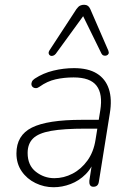

<svg xmlns="http://www.w3.org/2000/svg" viewBox="-20 -778 554 806"><path d="M205 8Q165 8 129 -9.5Q93 -27 71 -59Q49 -91 49 -134Q49 -210 114 -242.5Q179 -275 324 -275H405L399 -238H340Q247 -238 194 -228.5Q141 -219 118.5 -196.5Q96 -174 96 -136Q96 -84 130.5 -57Q165 -30 208 -30Q248 -30 284.5 -49Q321 -68 347 -104Q373 -140 381 -191L401 -315Q412 -383 385.5 -418Q359 -453 289 -453Q249 -453 213.5 -445Q178 -437 146 -414Q138 -408 130.5 -408Q123 -408 118 -412Q113 -416 112 -422Q111 -428 114 -435Q117 -442 126 -448Q161 -471 204 -481.5Q247 -492 291 -492Q350 -492 386.5 -469.5Q423 -447 437 -404.5Q451 -362 441 -302L395 -15Q392 6 372 6Q362 6 358 -1Q354 -8 355 -19L370 -116H380Q367 -74 339.5 -46.5Q312 -19 276.5 -5.5Q241 8 205 8ZM359 -740 435 -565Q438 -557 435.5 -552Q433 -547 427 -545Q421 -543 415 -545Q409 -547 406 -553L329 -710L214 -552Q209 -546 202.5 -544Q196 -542 191 -544.5Q186 -547 184.5 -553Q183 -559 188 -567L301 -740Q309 -751 316.5 -754.5Q324 -758 333 -758Q351 -758 359 -740Z"/></svg>

Font: Nunito Variable Extra Light
Style: Italic
Weight: 200
Italic angle: -9°
Designer: Vernon Adams
Foundry: Vernon Adams
Version: Version 3.602